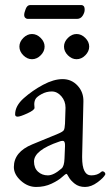

<svg xmlns="http://www.w3.org/2000/svg" viewBox="-20 -728 439 762"><path d="M100 -708H303Q308 -708 312 -704Q316 -700 316 -689Q316 -678 308 -665.5Q300 -653 285 -653H90Q85 -653 80.5 -657Q76 -661 76 -669Q76 -677 82 -692.5Q88 -708 100 -708ZM234 -543Q234 -562 249.5 -577.5Q265 -593 284 -593Q303 -593 318.5 -577.5Q334 -562 334 -543Q334 -524 318.5 -508.5Q303 -493 284 -493Q265 -493 249.5 -508.5Q234 -524 234 -543ZM57 -543Q57 -562 72.5 -577.5Q88 -593 107 -593Q126 -593 141.5 -577.5Q157 -562 157 -543Q157 -524 141.5 -508.5Q126 -493 107 -493Q88 -493 72.5 -508.5Q57 -524 57 -543ZM115 -87Q115 -61 131 -46.5Q147 -32 170 -32Q193 -32 224 -59Q235 -68 236 -99L238 -148Q239 -169 229 -169Q222 -169 215 -166Q115 -132 115 -87ZM116 -314 117 -300Q117 -291 88.5 -278Q60 -265 50 -265Q40 -265 40 -274Q40 -308 74.5 -338.5Q109 -369 151 -391.5Q193 -414 228.5 -414Q264 -414 288 -388Q312 -362 311 -325L306 -109V-103Q306 -32 342 -32Q367 -32 382 -46Q386 -50 392 -46.5Q398 -43 398 -37V-36Q392 -23 367 -4.5Q342 14 317.5 14Q293 14 276.5 1Q260 -12 253 -25Q246 -38 244 -38Q240 -38 226 -25Q212 -12 184.5 1Q157 14 123.5 14Q90 14 62.5 -11Q35 -36 35 -65Q35 -125 108 -155L210 -197Q229 -205 233 -211Q237 -217 238 -237L240 -299V-301Q240 -327 223.5 -346Q207 -365 185.5 -365Q164 -365 145 -354.5Q126 -344 121 -335Q116 -326 116 -314Z"/></svg>

Font: EB Garamond
Style: Regular
Weight: 400
Version: Version 0.012